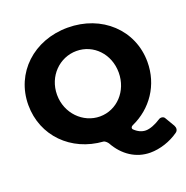

<svg xmlns="http://www.w3.org/2000/svg" viewBox="-150 -844 1110 1147"><g transform="rotate(-20 405.0 -270.5)"><path d="M730 -6C695 17 659 31 633 31C607 31 582 19 561 -2C554 -10 559 -21 569 -25C697 -82 781 -204 781 -351C781 -554 619 -706 402 -706C186 -706 24 -555 24 -351C24 -155 171 -7 372 7C381 8 395 22 399 29C446 114 523 165 613 165C674 165 742 143 795 105C809 95 810 78 802 63L766 2C760 -10 742 -13 730 -6ZM206 -350C206 -468 296 -557 404 -557C512 -557 598 -468 598 -350C598 -232 512 -141 404 -141C297 -141 206 -232 206 -350Z"/></g></svg>

Font: Trueno
Style: RoundBd
Weight: 700
Designer: Julieta Ulanovsky, Jasper
Foundry: Julieta Ulanovsky, Cannot Into Space Fonts
Version: Version 3.001